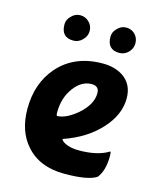

<svg xmlns="http://www.w3.org/2000/svg" viewBox="-98 -667 618 758"><g transform="rotate(15 211.5 -287.5)"><path d="M250 -347Q209 -347 178 -305Q147 -263 147 -204Q147 -190 151 -190Q187 -191 232 -229Q281 -272 281 -318Q281 -347 250 -347ZM81 -39Q30 -95 30 -188Q30 -292 90 -361Q157 -437 272 -437Q319 -437 353 -416Q398 -387 398 -328Q398 -262 345 -203Q289 -140 195 -108Q195 -101 212 -92Q234 -81 268 -81Q344 -81 388 -108Q389 -109 390 -109Q393 -109 393 -90Q393 -32 368 0Q334 23 237 23Q136 23 81 -39ZM172 -510Q156 -494 135 -494Q85 -494 85 -547Q85 -567 101 -582Q116 -598 137 -598Q158 -598 173 -583Q188 -568 188 -547Q188 -526 172 -510ZM360 -510Q344 -494 323 -494Q273 -494 273 -547Q273 -567 289 -582Q304 -598 325 -598Q346 -598 361 -583Q375 -568 375 -547Q375 -526 360 -510Z"/></g></svg>

Font: Bubblegum Sans
Style: Regular
Weight: 400
Designer: Angel Koziupa and Alejandro Paul
Foundry: Angel Koziupa and Alejandro Paul
Version: Version 1.001